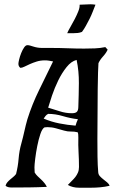

<svg xmlns="http://www.w3.org/2000/svg" viewBox="-20 -879 532 897"><path d="M108 -668Q114 -668 121 -666Q128 -664 134 -662Q155 -655 177 -655Q199 -655 221 -655Q259 -655 297 -653.5Q335 -652 373 -652Q399 -652 423.5 -653Q448 -654 472 -659L483 -647Q475 -630 461.5 -615.5Q448 -601 440 -584Q440 -573 439 -562.5Q438 -552 438 -540Q437 -502 436.5 -463.5Q436 -425 436 -388Q436 -352 435.5 -311Q435 -270 435 -229Q435 -188 435.5 -147.5Q436 -107 439 -73Q440 -63 447 -55.5Q454 -48 463 -41Q472 -34 480.5 -27Q489 -20 492 -11Q470 -6 448.5 -4Q427 -2 405 -2Q380 -2 349.5 -2Q319 -2 297 -15Q306 -25 315.5 -34Q325 -43 332 -52Q339 -61 344 -72.5Q349 -84 349 -99Q349 -134 347 -167.5Q345 -201 346 -236Q346 -244 345.5 -250Q345 -256 343 -261Q326 -265 311 -264.5Q296 -264 279 -269Q261 -274 241.5 -279.5Q222 -285 202 -285L188 -284Q177 -278 168.5 -252.5Q160 -227 154 -196.5Q148 -166 144.5 -137.5Q141 -109 141 -97L142 -73Q148 -63 156 -55.5Q164 -48 172 -40.5Q180 -33 187 -24.5Q194 -16 199 -6Q157 -4 116.5 -3.5Q76 -3 35 -3Q27 -3 19.5 -4.5Q12 -6 6 -11Q8 -20 14 -27Q20 -34 27 -40Q34 -46 41.5 -52Q49 -58 55 -66Q64 -101 67 -138Q70 -175 80 -210Q88 -239 94 -266.5Q100 -294 108 -322Q130 -392 163 -459Q196 -526 228 -592Q218 -594 209 -595.5Q200 -597 190 -597Q169 -597 151.5 -591.5Q134 -586 119.5 -579.5Q105 -573 94 -567.5Q83 -562 75 -562Q66 -569 66 -581Q66 -587 69.5 -601.5Q73 -616 79 -631Q85 -646 92.5 -657Q100 -668 108 -668ZM205 -376Q232 -368 259.5 -359Q287 -350 316 -350Q333 -350 339.5 -357Q346 -364 346 -381Q348 -435 348.5 -490.5Q349 -546 338 -599Q313 -593 291 -565.5Q269 -538 252 -503Q235 -468 223 -432.5Q211 -397 205 -376ZM205 -347Q197 -343 192.5 -337Q188 -331 184 -325Q219 -310 257 -302.5Q295 -295 333 -292Q335 -299 337.5 -306.5Q340 -314 344 -322Q309 -326 274 -336.5Q239 -347 205 -347ZM426 -857Q420 -842 413.5 -825Q407 -808 398.5 -791Q390 -774 381 -758Q372 -742 363 -730Q353 -726 343.5 -725Q334 -724 325 -724H294Q299 -736 309.5 -754Q320 -772 329.5 -790.5Q339 -809 346 -826.5Q353 -844 352 -857Q364 -857 377 -858Q390 -859 402 -859Q408 -859 414 -858.5Q420 -858 426 -857Z"/></svg>

Font: Teutonic
Style: Regular
Weight: 400
Designer: Peter Wiegel
Foundry: Peter Wiegel
Version: 1.000